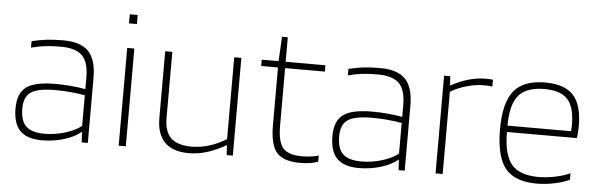

<svg xmlns="http://www.w3.org/2000/svg" viewBox="-45 -812 3020 967"><g transform="rotate(5 1464.5 -328.5)"><path d="M191 7Q115 7 79.5 -29Q44 -65 44 -142Q44 -218 87 -250Q130 -282 233 -282Q271 -282 307.5 -279Q344 -276 386 -269V-327Q386 -406 352.5 -438.5Q319 -471 244 -471Q200 -471 166 -467Q132 -463 95 -453V-486Q138 -496 172.5 -500Q207 -504 255 -504Q342 -504 382 -462.5Q422 -421 422 -329V0H391L388 -53H387Q356 -26 302 -9.5Q248 7 191 7ZM235 -251Q148 -251 113 -227Q78 -203 78 -144Q78 -82 107 -54.5Q136 -27 201 -27Q253 -27 305 -43Q357 -59 386 -83V-238Q351 -244 313.5 -247.5Q276 -251 235 -251Z M616 -618H576V-664H616ZM614 0H578V-494H614Z M933 7Q852 7 811 -34Q770 -75 770 -156V-494H806V-159Q806 -91 839.5 -59Q873 -27 945 -27Q987 -27 1030.5 -40Q1074 -53 1119 -80V-494H1155V0H1124L1121 -50H1120Q1070 -21 1024 -7Q978 7 933 7Z M1586 -38V-7Q1568 0 1544.5 3.5Q1521 7 1496 7Q1412 7 1377.5 -31.5Q1343 -70 1343 -170V-462H1258V-494H1343L1350 -618H1379V-494H1580V-462H1379V-171Q1379 -88 1406.5 -57.5Q1434 -27 1503 -27Q1524 -27 1548 -30Q1572 -33 1586 -38Z M1793 7Q1717 7 1681.5 -29Q1646 -65 1646 -142Q1646 -218 1689 -250Q1732 -282 1835 -282Q1873 -282 1909.5 -279Q1946 -276 1988 -269V-327Q1988 -406 1954.5 -438.5Q1921 -471 1846 -471Q1802 -471 1768 -467Q1734 -463 1697 -453V-486Q1740 -496 1774.5 -500Q1809 -504 1857 -504Q1944 -504 1984 -462.5Q2024 -421 2024 -329V0H1993L1990 -53H1989Q1958 -26 1904 -9.5Q1850 7 1793 7ZM1837 -251Q1750 -251 1715 -227Q1680 -203 1680 -144Q1680 -82 1709 -54.5Q1738 -27 1803 -27Q1855 -27 1907 -43Q1959 -59 1988 -83V-238Q1953 -244 1915.5 -247.5Q1878 -251 1837 -251Z M2216 0H2180V-494H2211L2214 -448H2217Q2260 -472 2304 -484.5Q2348 -497 2389 -497Q2399 -497 2410 -496.5Q2421 -496 2427 -495V-460Q2420 -462 2409 -462.5Q2398 -463 2379 -463Q2341 -463 2297.5 -450.5Q2254 -438 2216 -416Z M2857 -60V-27Q2829 -13 2783 -3Q2737 7 2692 7Q2580 7 2532 -53Q2484 -113 2484 -251Q2484 -384 2532.5 -444Q2581 -504 2691 -504Q2789 -504 2833.5 -455.5Q2878 -407 2878 -301Q2878 -286 2877 -270.5Q2876 -255 2873 -239H2520Q2520 -126 2560.5 -76.5Q2601 -27 2699 -27Q2739 -27 2784 -36.5Q2829 -46 2857 -60ZM2843 -304Q2843 -393 2807 -432Q2771 -471 2691 -471Q2599 -471 2559.5 -424.5Q2520 -378 2520 -271H2842Q2842 -273 2842 -275.5Q2842 -278 2842 -283Q2843 -291 2843 -295.5Q2843 -300 2843 -304Z"/></g></svg>

Font: Blinker ExtraLight
Style: Regular
Weight: 200
Designer: Juergen Huber
Foundry: supertype
Version: Version 1.017;hotconv 1.0.117;makeotfexe 2.5.65602